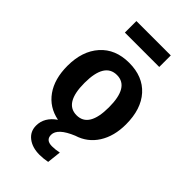

<svg xmlns="http://www.w3.org/2000/svg" viewBox="-296 -846 1177 1177"><g transform="rotate(45 292.0 -258.0)"><path d="M441 -758V-658H143V-758ZM375 4Q266 49 266 105Q266 151 320 151Q349 151 381 144L371 235Q334 242 303 242Q240 242 200.5 211.5Q161 181 161 130Q161 58 231 10Q140 -8 89 -80Q38 -152 38 -265Q38 -393 106 -469.5Q174 -546 293 -546Q412 -546 479 -471.5Q546 -397 546 -265Q546 -163 501 -92Q456 -21 375 4ZM293 -440Q186 -440 186 -265Q186 -90 292 -90Q398 -90 398 -265Q398 -440 293 -440Z"/></g></svg>

Font: FiraGO SemiBold
Style: Regular
Weight: 600
Designer: bBox Type
Foundry: bBox Type GmbH
Version: Version 1.001;PS 001.001;hotconv 1.0.88;makeotf.lib2.5.64775